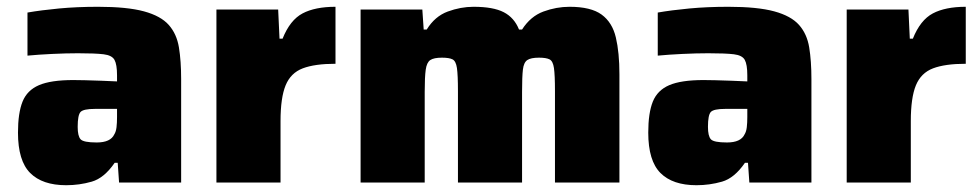

<svg xmlns="http://www.w3.org/2000/svg" viewBox="-20 -538 2889 566"><path d="M175 8Q105 8 69 -28Q33 -64 33 -147Q33 -205 46.5 -238.5Q60 -272 95 -287Q130 -302 196 -302Q208 -302 230.5 -301.5Q253 -301 278.5 -300Q304 -299 325 -298V-316Q325 -348 317.5 -361.5Q310 -375 285.5 -378Q261 -381 210 -381Q175 -381 133.5 -379Q92 -377 61 -374V-501Q101 -508 154 -513Q207 -518 269 -518Q355 -518 404.5 -504.5Q454 -491 477.5 -464.5Q501 -438 507.5 -398Q514 -358 514 -305V0H331L327 -58H318Q287 -13 250.5 -2.5Q214 8 175 8ZM265 -118Q306 -118 317 -142Q322 -150 323.5 -163Q325 -176 325 -193V-217H260Q226 -217 217.5 -208Q209 -199 209 -164Q209 -137 217.5 -127.5Q226 -118 265 -118Z M618 0V-510H800L804 -424H813Q835 -479 872 -498.5Q909 -518 969 -518V-350Q908 -350 872.5 -336.5Q837 -323 822 -286.5Q807 -250 807 -181V0Z M1043 0V-510H1225L1229 -451H1238Q1262 -490 1300 -504Q1338 -518 1376 -518Q1434 -518 1465 -502Q1496 -486 1510 -451H1519Q1544 -490 1582 -504Q1620 -518 1659 -518Q1722 -518 1753.5 -495Q1785 -472 1795.5 -427.5Q1806 -383 1806 -319V0H1616V-269Q1616 -317 1613 -337.5Q1610 -358 1600 -363Q1590 -368 1569 -368Q1545 -368 1534.5 -361Q1524 -354 1521.5 -333Q1519 -312 1519 -267V0H1330V-269Q1330 -317 1327 -337.5Q1324 -358 1314 -363Q1304 -368 1283 -368Q1259 -368 1248.5 -361Q1238 -354 1235 -332.5Q1232 -311 1232 -267V0Z M2033 8Q1963 8 1927 -28Q1891 -64 1891 -147Q1891 -205 1904.5 -238.5Q1918 -272 1953 -287Q1988 -302 2054 -302Q2066 -302 2088.5 -301.5Q2111 -301 2136.5 -300Q2162 -299 2183 -298V-316Q2183 -348 2175.5 -361.5Q2168 -375 2143.5 -378Q2119 -381 2068 -381Q2033 -381 1991.5 -379Q1950 -377 1919 -374V-501Q1959 -508 2012 -513Q2065 -518 2127 -518Q2213 -518 2262.5 -504.5Q2312 -491 2335.5 -464.5Q2359 -438 2365.5 -398Q2372 -358 2372 -305V0H2189L2185 -58H2176Q2145 -13 2108.5 -2.5Q2072 8 2033 8ZM2123 -118Q2164 -118 2175 -142Q2180 -150 2181.5 -163Q2183 -176 2183 -193V-217H2118Q2084 -217 2075.5 -208Q2067 -199 2067 -164Q2067 -137 2075.5 -127.5Q2084 -118 2123 -118Z M2476 0V-510H2658L2662 -424H2671Q2693 -479 2730 -498.5Q2767 -518 2827 -518V-350Q2766 -350 2730.5 -336.5Q2695 -323 2680 -286.5Q2665 -250 2665 -181V0Z"/></svg>

Font: Saira ExtraBold
Style: Regular
Weight: 800
Designer: Hector Gatti with collaboration of the Omnibus-Type team
Foundry: Omnibus-Type
Version: Version 1.100; ttfautohint (v1.8.3)